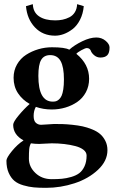

<svg xmlns="http://www.w3.org/2000/svg" viewBox="-20 -673 561 931"><path d="M166 -305.2Q166 -180.2 235.8 -180.2Q244.6 -180.2 251.5 -182.1Q258.3 -184.1 265.9 -190.7Q273.4 -197.3 278.6 -208.5Q283.7 -219.7 286.9 -240Q290 -260.3 290 -288.1Q290 -348.1 273.9 -377Q257.8 -405.8 223.1 -405.8Q193.4 -405.8 179.7 -382.8Q166 -359.9 166 -305.2ZM129.9 22Q123 34.7 121.6 50.5Q120.1 66.4 120.1 96.2Q120.1 135.7 151.6 165.8Q183.1 195.8 231 195.8Q259.3 195.8 280.3 193.8Q301.3 191.9 325.2 185.1Q349.1 178.2 364.5 166.5Q379.9 154.8 389.9 133.1Q399.9 111.3 399.9 81.1Q399.9 65.4 385.3 53.7Q370.6 42 345.7 35.4Q320.8 28.8 291.7 25.4Q262.7 22 231 22Q220.7 22 200.2 23.4Q179.7 24.9 169.9 24.9Q149.4 24.9 129.9 22ZM11.2 106Q11.2 92.3 37.8 59.6Q64.5 26.9 94.2 7.8Q43.9 -19.5 43.9 -67.9Q43.9 -81.5 70.6 -113.5Q97.2 -145.5 124 -168.9Q88.4 -189 67.1 -221.2Q45.9 -253.4 45.9 -295.9Q45.9 -331.5 62.5 -360.6Q79.1 -389.6 106.4 -407.2Q133.8 -424.8 166 -434.3Q198.2 -443.8 231.9 -443.8Q294.4 -443.8 315.9 -432.1Q340.3 -454.1 378.4 -472.7Q416.5 -491.2 446.8 -491.2Q473.1 -491.2 492.2 -475.1Q511.2 -459 511.2 -442.9Q511.2 -416 500 -405Q488.8 -394 466.8 -394Q449.7 -394 436.5 -405.3Q423.3 -416.5 419.9 -428.2Q414.1 -439.9 400.9 -439.9Q393.6 -439.9 374.8 -429.7Q356 -419.4 350.1 -412.1Q412.1 -361.8 412.1 -291Q412.1 -254.9 396.5 -225.8Q380.9 -196.8 355 -179Q329.1 -161.1 297.4 -151.6Q265.6 -142.1 231 -142.1Q189.9 -142.1 153.8 -154.8Q143.1 -135.7 143.1 -110.8Q143.1 -87.4 153.8 -77.6Q164.6 -67.9 179.2 -67.9Q189.5 -67.9 210.4 -69.8Q231.4 -71.8 242.2 -71.8Q265.6 -71.8 283.9 -71.3Q302.2 -70.8 330.6 -67.9Q358.9 -64.9 380.4 -60.3Q401.9 -55.7 425.8 -46.1Q449.7 -36.6 465.1 -23.4Q480.5 -10.3 490.7 9.8Q501 29.8 501 55.2Q501 107.4 455.1 150.4Q409.2 193.4 341.6 215.6Q273.9 237.8 203.1 237.8Q168.9 237.8 144.5 235.6Q120.1 233.4 93.3 225.6Q66.4 217.8 49.8 203.9Q33.2 189.9 22.2 165.3Q11.2 140.6 11.2 106ZM106 -643.1 139.2 -652.8Q140.6 -613.3 169.4 -593.8Q198.2 -574.2 247.1 -574.2Q266.6 -574.2 283.4 -577.6Q300.3 -581.1 316.7 -589.4Q333 -597.7 343 -613.8Q353 -629.9 354 -652.8L386.2 -643.1Q382.8 -606 367.9 -576.9Q353 -547.9 331.8 -531.7Q310.5 -515.6 289.1 -507.8Q267.6 -500 247.1 -500Q187.5 -500 149.4 -540.3Q111.3 -580.6 106 -643.1Z"/></svg>

Font: Common Serif
Style: Bold
Weight: 700
Designer: Philipp H. Poll, Khaled Hosny
Foundry: Stefan Peev, Context Ltd.
Version: Version 1.026